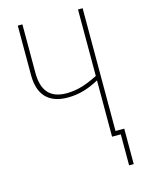

<svg xmlns="http://www.w3.org/2000/svg" viewBox="-131 -790 778 1041"><g transform="rotate(-15 258.5 -270.0)"><path d="M438 -714H412V-341C355 -312 300 -291 236 -291C142 -291 100 -343 100 -442V-714H74V-436C74 -326 128 -267 236 -267C299 -267 354 -284 412 -316V0H461V174H487V-25H438Z"/></g></svg>

Font: Noto Sans Condensed Thin
Style: Regular
Weight: 100
Width: 3
Designer: Monotype Design Team
Foundry: Monotype Imaging Inc.
Version: Version 2.013